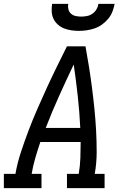

<svg xmlns="http://www.w3.org/2000/svg" viewBox="-30 -975 650 995"><path d="M-10 0V-74H50Q60 -131 78.5 -187Q97 -243 118 -298.5Q139 -354 163 -409Q187 -464 212 -518.5Q237 -573 263.5 -627Q290 -681 317 -735H413Q423 -681 431.5 -627Q440 -573 447 -518.5Q454 -464 459.5 -409Q465 -354 468 -298.5Q471 -243 471 -186.5Q471 -130 461 -74H512V0H317V-74H378Q385 -115 386.5 -156.5Q388 -198 388 -239H179Q165 -198 153 -156.5Q141 -115 134 -74H185V0ZM207 -312H386Q382 -395 373 -477Q364 -559 352 -641Q313 -559 276 -477Q239 -395 207 -312ZM379 -815Q359 -815 339 -818Q319 -821 301.5 -828Q284 -835 269.5 -848Q255 -861 247 -878Q239 -895 238 -915Q237 -935 240 -955H324Q321 -941 324.5 -927Q328 -913 338 -904Q348 -895 362 -892Q376 -889 391 -889Q406 -889 421 -892Q436 -895 449 -904Q462 -913 470 -926.5Q478 -940 480 -955H564Q560 -934 552.5 -914.5Q545 -895 531 -878Q517 -861 499 -848Q481 -835 460.5 -828Q440 -821 419.5 -818Q399 -815 379 -815Z"/></svg>

Font: Iosevka Curly Slab ExObl
Style: Regular
Weight: 400
Width: 7
Italic angle: -9°
Monospace: yes
Designer: Belleve Invis
Foundry: Belleve Invis
Version: Version 11.1.0; ttfautohint (v1.8.3)